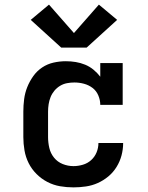

<svg xmlns="http://www.w3.org/2000/svg" viewBox="-20 -803 640 831"><path d="M298 8Q268 8 239.5 3Q211 -2 185 -15.5Q159 -29 138 -50Q117 -71 104 -97Q91 -123 86 -152Q81 -181 81 -210V-320Q81 -347 84.5 -374Q88 -401 98 -426Q108 -451 124 -473.5Q140 -496 162.5 -511Q185 -526 211.5 -532Q238 -538 265 -538Q287 -538 308 -534.5Q329 -531 348.5 -523Q368 -515 384.5 -501.5Q401 -488 414 -471V-530H511V-349H414Q414 -370 405.5 -390Q397 -410 380.5 -422.5Q364 -435 343.5 -440.5Q323 -446 302 -446Q286 -446 270 -443Q254 -440 240 -431.5Q226 -423 215.5 -410.5Q205 -398 199 -383Q193 -368 190.5 -352Q188 -336 188 -320V-210Q188 -186 193.5 -162.5Q199 -139 214 -120.5Q229 -102 251.5 -93Q274 -84 298 -84Q318 -84 338.5 -90Q359 -96 374.5 -110Q390 -124 398 -143.5Q406 -163 406 -184Q406 -184 406 -184Q406 -184 406 -184H513Q513 -184 513 -184Q513 -184 513 -184Q513 -157 506 -130.5Q499 -104 484.5 -80.5Q470 -57 449 -39.5Q428 -22 403.5 -11Q379 0 352 4Q325 8 298 8ZM355 -597H245L113 -717L192 -783L300 -660L408 -783L487 -717Z"/></svg>

Font: Iosevka Slab Semibold Extended
Style: Regular
Weight: 600
Width: 7
Monospace: yes
Designer: Belleve Invis
Foundry: Belleve Invis
Version: Version 11.1.0; ttfautohint (v1.8.3)